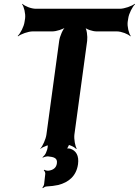

<svg xmlns="http://www.w3.org/2000/svg" viewBox="-20 -757 730 1009"><path d="M651 -642 654 -661C657 -685 676 -722 690 -735L688 -737C673 -725 634 -711 610 -711H168C144 -711 109 -725 98 -737L96 -735C106 -722 115 -685 112 -661L109 -642C106 -618 87 -581 73 -568L75 -566C90 -578 128 -592 152 -592H255C275 -592 313 -603 327 -616L326 -618C311 -606 294 -566 291 -542L224 -50C221 -26 204 11 192 24V26C205 14 243 0 267 0H314C338 0 371 14 380 26L383 24C375 11 368 -26 371 -50L438 -542C441 -566 436 -606 425 -618L422 -616C432 -603 467 -592 487 -592H594C618 -592 654 -578 665 -566L667 -568C657 -581 648 -618 651 -642ZM279 101C276 126 258 137 235 140C228 141 217 138 213 135L210 138C214 141 218 149 218 156L212 209C212 215 206 226 203 229L205 232C210 228 218 223 224 223C247 222 268 219 287 215C340 201 381 169 390 106C396 61 380 34 348 24C343 23 331 22 328 25L329 28C333 25 338 14 341 8C343 1 351 -8 356 -11L353 -15C348 -11 338 -6 331 -6H275C261 -6 236 -16 230 -25L227 -22C232 -13 233 14 228 29L222 45C219 54 209 65 204 69V72C211 68 225 64 234 65C262 68 283 73 279 101Z"/></svg>

Font: Asimov
Style: EdgeNarIt
Weight: 500
Designer: Google
Version: Version 2.000980: 2014